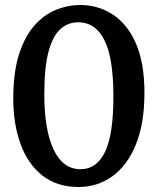

<svg xmlns="http://www.w3.org/2000/svg" viewBox="-20 -734 630 767"><path d="M294 13Q207 13 149 -33Q91 -79 62 -159Q33 -239 33 -340Q33 -444 55.5 -515.5Q78 -587 116.5 -631Q155 -675 203 -694.5Q251 -714 302 -714Q372 -714 430.5 -676Q489 -638 523 -560.5Q557 -483 557 -363Q557 -240 522.5 -156Q488 -72 428.5 -29.5Q369 13 294 13ZM302 -58Q366 -58 399.5 -127Q433 -196 433 -349Q433 -503 397 -574Q361 -645 292 -645Q252 -645 221.5 -618Q191 -591 174 -528Q157 -465 157 -357Q157 -216 194 -137Q231 -58 302 -58Z"/></svg>

Font: Literata Medium
Style: Regular
Weight: 500
Designer: Latin by Veronika Burian and Jose Scaglione. Greek by Irene Vlachou. Cyrillic by Vera Evstafieva.
Foundry: TypeTogether
Version: Version 3.103; ttfautohint (v1.8.4.7-5d5b);gftools[0.9.29]